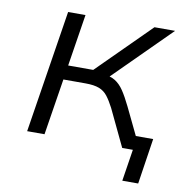

<svg xmlns="http://www.w3.org/2000/svg" viewBox="-73 -564 739 762"><g transform="rotate(10 297.0 -183.0)"><path d="M469 128 489 0H453L462 -56H561L533 128ZM63 0 141 -494H211L178 -285H279L489 -494H572L334 -257L318 -276Q350 -273 369.5 -261Q389 -249 404.5 -226Q420 -203 438 -166L518 0H446L375 -149Q361 -176 347.5 -193.5Q334 -211 313.5 -219Q293 -227 258 -227H169L133 0Z"/></g></svg>

Font: Nunito Sans 7pt Light
Style: Italic
Weight: 300
Italic angle: -9°
Designer: Vernon Adams
Foundry: Vernon Adams
Version: Version 3.101;gftools[0.9.27]